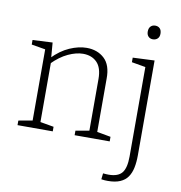

<svg xmlns="http://www.w3.org/2000/svg" viewBox="-101 -829 1090 1159"><g transform="rotate(10 444.0 -249.5)"><path d="M42 0V-28L136 -45L127 -34V-489L136 -478L42 -494V-522L164 -528L172 -429L164 -432Q214 -484 269 -508Q324 -532 373 -532Q439 -532 481.5 -492.5Q524 -453 523 -370V-34L514 -45L607 -28V0H392V-28L484 -44L475 -33V-359Q475 -428 443 -460.5Q411 -493 358 -493Q316 -493 266.5 -470Q217 -447 169 -398L175 -411V-33L166 -44L258 -28V0ZM637 237Q629 237 618.5 236.5Q608 236 597 234L601 197Q611 198 619.5 198.5Q628 199 635 199Q693 199 717 169Q741 139 741 69V-488L749 -478L656 -494V-522L789 -528V52Q789 95 782 129Q775 163 758.5 187Q742 211 712 224Q682 237 637 237ZM756 -652Q739 -652 728.5 -663Q718 -674 718 -693Q718 -714 729 -725Q740 -736 757 -736Q775 -736 785.5 -725Q796 -714 796 -693Q796 -673 784.5 -662.5Q773 -652 756 -652Z"/></g></svg>

Font: Bitter Thin Light
Style: Regular
Weight: 300
Version: Version 2.002